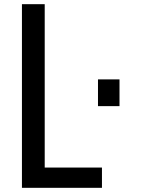

<svg xmlns="http://www.w3.org/2000/svg" viewBox="-20 -826 683 919"><path d="M85 73V-806H194V-24H468V73ZM449 -318V-446H552V-318Z"/></svg>

Font: Farlight84_Sys_V01
Style: Regular
Weight: 400
Designer: Ryoko NISHIZUKA  (kana, bopomofo & ideographs); Paul D. Hunt (Latin, Greek & Cyrillic); Sandoll Communications , Soo-you
Foundry: Adobe
Version: Version 2.004;October 29, 2024;FontCreator 14.0.0.2814 64-bi